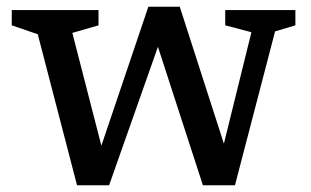

<svg xmlns="http://www.w3.org/2000/svg" viewBox="-20 -542 927 572"><path d="M729 -446 651 -466.5V-512H860V-466.5L799.5 -448.5L680 10H584.5L450.5 -402.5L305 10H209.5L92.5 -440L15 -466.5V-512H273.5V-466.5L195.5 -444L282 -108L422 -522H515.5L647 -114Z"/></svg>

Font: Newsreader 6pt
Style: Regular
Weight: 400
Designer: Hugues Gentile
Foundry: Production Type
Version: Version 1.003; ttfautohint (v1.8.3)